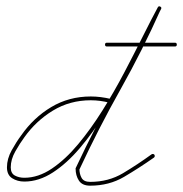

<svg xmlns="http://www.w3.org/2000/svg" viewBox="-20 -570 579 607"><path d="M327 -245Q297 -253 267 -253Q201 -253 147.5 -220.5Q94 -188 57 -136Q43 -117 28.5 -91.5Q14 -66 14 -41Q14 -22 27 -15Q40 -8 57 -8Q101 -8 144 -37Q187 -66 227 -114Q267 -162 304 -221Q341 -280 373 -341Q405 -402 432 -456Q459 -510 479 -547Q482 -552 487 -549Q492 -546 489 -541Q469 -503 441.5 -448Q414 -393 381.5 -331.5Q349 -270 311.5 -210.5Q274 -151 233 -102.5Q192 -54 147.5 -25Q103 4 57 4Q35 4 18.5 -6.5Q2 -17 2 -41Q2 -68 17 -95Q32 -122 47 -142Q86 -198 142 -231.5Q198 -265 267 -265Q298 -265 331 -257Q336 -255 335 -249Q333 -244 327 -245ZM489 -542Q431 -412 361 -287.5Q291 -163 231 -34Q230 -34 231 -36Q231 -37 231 -37Q231 -20 238 -7.5Q245 5 265 5Q323 5 369 -22.5Q415 -50 459 -82Q464 -85 468 -81Q471 -76 467 -72Q420 -39 372.5 -11Q325 17 265 17Q240 17 229.5 1Q219 -15 219 -37Q219 -37 219 -38Q220 -39 220 -40Q280 -168 350 -292.5Q420 -417 479 -546Q481 -552 486 -549Q492 -547 489 -542ZM312 -429Q312 -435 318 -435Q371 -435 425 -435Q479 -435 533 -435Q539 -435 539 -429Q539 -423 533 -423Q479 -423 425 -423Q371 -423 318 -423Q312 -423 312 -429Z"/></svg>

Font: FRB American Cursive Guidelines Thin
Style: Italic
Weight: 100
Italic angle: -25°
Version: Version 2.0;Modular Font Editor K font №1